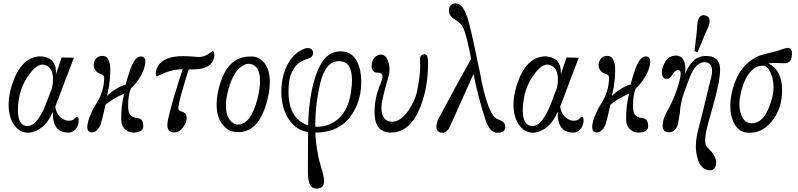

<svg xmlns="http://www.w3.org/2000/svg" viewBox="-20 -764 4636 1115"><path d="M432 -83Q437 -81 437 -66Q437 -42 425 -22Q410 3 383 6Q282 9 287 -116Q242 -7 150 7Q97 9 63.5 -36.5Q30 -82 30 -157Q30 -210 50 -273Q102 -433 214 -437Q310 -432 305 -333L338 -430L409 -429L301 -144Q309 -88 357 -67Q368 -63 381 -63Q403 -63 415 -77Q423 -88 432 -83ZM282 -253Q288 -278 288 -302Q288 -346 270 -368Q250 -389 228 -389Q192 -389 152 -335Q120 -293 103 -243Q84 -186 84 -124Q84 -34 138 -32Q185 -30 231 -123Q240 -140 282 -253Z M820 -378Q815 -357 805 -338Q783 -290 740 -250Q724 -212 724 -148Q724 -137 726 -123Q730 -90 760 -82Q791 -76 795 -74Q811 -64 812 -33Q813 -14 799 -4.5Q785 5 757 6Q731 7 710 -10Q686 -29 684 -68Q683 -154 702 -221Q632 -189 593 -156Q572 -64 565 -43Q546 5 513 5Q508 5 502 3Q487 -2 487 -27Q487 -42 493 -63Q509 -114 536 -157Q585 -231 585 -314Q585 -326 571 -332Q548 -341 544 -345Q524 -363 524 -386Q524 -399 530 -411Q543 -441 579 -439Q605 -438 615 -403Q627 -367 613 -261L601 -206Q618 -225 650 -245Q683 -267 710 -273Q723 -324 733 -349Q758 -431 794 -436Q824 -439 824 -404Q824 -391 820 -378Z M1219 -466Q1225 -458 1225 -444Q1225 -420 1208 -397Q1181 -361 1097 -361H1076Q1069 -343 1043 -253Q1013 -150 1016 -133Q1017 -123 1029 -118Q1047 -113 1051 -109Q1064 -99 1064 -79Q1064 -57 1048 -32Q1026 5 990 5Q984 5 976 3Q952 -6 952 -36Q952 -46 955 -67Q961 -99 989 -197Q1024 -314 1041 -361Q977 -365 892 -320Q885 -320 885 -338Q885 -361 898 -381Q934 -438 1042 -438Q1080 -438 1119 -434Q1124 -433 1132 -433Q1165 -433 1191 -451Q1217 -469 1215 -469Q1217 -469 1219 -466Z M1533 -185Q1486 3 1366 3Q1352 3 1343 2Q1304 -2 1275 -38Q1238 -81 1238 -156Q1238 -188 1244 -222Q1273 -367 1347 -413Q1385 -437 1445 -436Q1485 -434 1514 -400Q1547 -359 1547 -287Q1547 -243 1533 -185ZM1476 -193Q1490 -252 1490 -292Q1490 -385 1431 -393Q1403 -397 1370 -368Q1325 -326 1302 -227Q1292 -186 1292 -151Q1292 -94 1317 -65Q1333 -46 1353 -41H1363Q1437 -41 1476 -193Z M2053 -155Q1987 6 1811 6Q1816 111 1844 205Q1862 259 1862 287Q1862 326 1829 330Q1825 331 1818 331Q1785 331 1774 293Q1768 274 1768 223L1769 3Q1692 -9 1649 -84Q1611 -154 1614 -246Q1617 -328 1651 -392Q1689 -461 1751 -482Q1758 -485 1767 -485Q1787 -485 1796 -469Q1798 -463 1798 -458Q1798 -434 1777 -426L1740 -413Q1706 -397 1687 -367Q1657 -322 1656 -248Q1649 -77 1769 -36Q1777 -270 1841 -388Q1883 -466 1959 -466Q1965 -466 1979 -464Q2029 -456 2054 -405Q2078 -358 2078 -289Q2078 -215 2053 -155ZM2018 -229Q2024 -266 2024 -297Q2024 -396 1967 -407Q1955 -409 1949 -409Q1872 -409 1841 -286Q1810 -157 1811 -28Q1872 -25 1924 -58Q2001 -109 2018 -229Z M2466 -399Q2466 -286 2438 -193Q2409 -93 2361 -43Q2313 7 2247 6Q2156 4 2155 -111Q2154 -194 2190 -278Q2206 -318 2199 -332Q2193 -340 2183 -341Q2163 -343 2162 -343Q2138 -350 2138 -382Q2138 -408 2151 -424Q2165 -444 2189 -447Q2221 -449 2234 -407Q2242 -386 2242 -361Q2242 -337 2235 -316L2211 -229Q2197 -173 2195 -143Q2194 -76 2234 -61Q2245 -57 2258 -57Q2298 -57 2339 -105Q2372 -146 2392 -199Q2402 -226 2410 -277Q2421 -344 2420 -387Q2419 -412 2419 -427Q2423 -449 2447 -449Q2466 -449 2466 -399Z M2914 -31Q2916 -11 2903.5 -1.5Q2891 8 2866 7Q2821 4 2797 -75Q2754 -209 2730 -335L2600 -45Q2581 7 2548 7Q2541 7 2537 6Q2514 -2 2514 -27Q2514 -42 2523 -68Q2524 -71 2624 -256L2716 -422Q2691 -551 2673 -596Q2661 -625 2636 -641Q2607 -659 2599 -669Q2587 -684 2587 -704Q2587 -724 2600 -736Q2611 -744 2623 -744Q2644 -744 2657 -731Q2684 -706 2703 -632Q2721 -567 2765 -353Q2813 -88 2872 -71Q2913 -57 2914 -31Z M3364 -83Q3369 -81 3369 -66Q3369 -42 3357 -22Q3342 3 3315 6Q3214 9 3219 -116Q3174 -7 3082 7Q3029 9 2995.5 -36.5Q2962 -82 2962 -157Q2962 -210 2982 -273Q3034 -433 3146 -437Q3242 -432 3237 -333L3270 -430L3341 -429L3233 -144Q3241 -88 3289 -67Q3300 -63 3313 -63Q3335 -63 3347 -77Q3355 -88 3364 -83ZM3214 -253Q3220 -278 3220 -302Q3220 -346 3202 -368Q3182 -389 3160 -389Q3124 -389 3084 -335Q3052 -293 3035 -243Q3016 -186 3016 -124Q3016 -34 3070 -32Q3117 -30 3163 -123Q3172 -140 3214 -253Z M3752 -378Q3747 -357 3737 -338Q3715 -290 3672 -250Q3656 -212 3656 -148Q3656 -137 3658 -123Q3662 -90 3692 -82Q3723 -76 3727 -74Q3743 -64 3744 -33Q3745 -14 3731 -4.5Q3717 5 3689 6Q3663 7 3642 -10Q3618 -29 3616 -68Q3615 -154 3634 -221Q3564 -189 3525 -156Q3504 -64 3497 -43Q3478 5 3445 5Q3440 5 3434 3Q3419 -2 3419 -27Q3419 -42 3425 -63Q3441 -114 3468 -157Q3517 -231 3517 -314Q3517 -326 3503 -332Q3480 -341 3476 -345Q3456 -363 3456 -386Q3456 -399 3462 -411Q3475 -441 3511 -439Q3537 -438 3547 -403Q3559 -367 3545 -261L3533 -206Q3550 -225 3582 -245Q3615 -267 3642 -273Q3655 -324 3665 -349Q3690 -431 3726 -436Q3756 -439 3756 -404Q3756 -391 3752 -378Z M4154 -284Q4139 -211 4114 -125Q4087 -33 4081 -1Q4075 30 4075 51Q4075 79 4085 89Q4108 112 4111 116Q4131 140 4138 167Q4139 171 4139 179Q4139 198 4129.5 212Q4120 226 4105 225Q4049 224 4030 153Q4021 118 4021 87Q4021 53 4030 8Q4060 -107 4105 -296Q4115 -326 4115 -352Q4115 -395 4085 -401Q4075 -403 4071 -403Q4031 -403 4001 -348Q3987 -322 3965 -261Q3937 -187 3931 -139Q3928 -96 3916 -38Q3899 4 3866 4Q3828 4 3828 -36Q3828 -44 3829 -48Q3832 -78 3854 -117Q3883 -170 3897 -206Q3933 -300 3933 -338Q3933 -349 3929 -353Q3922 -357 3915 -357Q3902 -357 3887 -334Q3871 -308 3860 -307Q3857 -306 3851 -306Q3824 -306 3824 -344Q3824 -353 3825 -357Q3829 -385 3848 -412Q3871 -441 3903 -441H3913Q3960 -433 3960 -366Q3960 -352 3957 -335Q3978 -376 3986 -387Q4003 -408 4011 -416Q4040 -439 4079 -439Q4092 -439 4099 -438Q4162 -429 4162 -359Q4162 -335 4154 -284ZM4077 -674Q4101 -668 4101 -642Q4101 -628 4093 -607Q4088 -599 4031 -461L4013 -467Q4029 -588 4029 -621Q4035 -676 4066 -676Q4069 -676 4077 -674Z M4578 -438Q4574 -401 4543 -397Q4538 -396 4489 -398Q4470 -399 4442 -396Q4522 -357 4522 -240Q4522 -142 4473 -74Q4416 7 4334 7Q4319 7 4304 4Q4268 -4 4246 -43Q4221 -86 4221 -150Q4221 -198 4236 -250Q4274 -391 4391 -441Q4402 -446 4493 -468Q4513 -474 4532 -481Q4549 -486 4556 -486Q4584 -486 4578 -438ZM4462 -189Q4472 -222 4472 -258Q4472 -309 4453 -346Q4436 -379 4418 -382Q4370 -387 4333.5 -342Q4297 -297 4280 -213Q4274 -186 4274 -160Q4274 -115 4291 -83Q4306 -56 4326 -51Q4337 -48 4345 -48Q4424 -48 4462 -189Z"/></svg>

Font: GFS Baskerville
Style: Regular
Weight: 400
Designer: George Matthiopoulos
Foundry: George Matthiopoulos
Version: Version 1.0